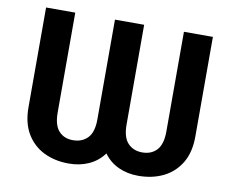

<svg xmlns="http://www.w3.org/2000/svg" viewBox="-79 -813 1121 925"><g transform="rotate(10 482.0 -351.0)"><path d="M411.2 -711.6H554V-223.7Q554 -161.2 580.8 -132.8Q607.6 -104.4 651.3 -104.4Q695.7 -104.4 722.1 -132.8Q748.6 -161.2 748.6 -223.7V-711.6H890.3V-223.7Q890.3 -147 859.2 -95Q828.1 -43 774.1 -16.5Q720.2 9.9 651.3 9.9Q598.4 9.9 554.7 -10.1Q511 -30.2 482.6 -69.6Q453.8 -30.2 409.6 -10.1Q365.4 9.9 311.8 9.9Q243.6 9.9 189.8 -16.5Q136 -43 105.1 -95Q74.2 -147 74.2 -223.7V-711.6H217V-223.7Q217 -161.2 242.9 -132.8Q268.8 -104.4 311.8 -104.4Q357.2 -104.4 384.2 -132.8Q411.2 -161.2 411.2 -223.7Z"/></g></svg>

Font: Interface
Style: Bold
Weight: 700
Designer: Rasmus Andersson
Foundry: rsms
Version: Version 1.8